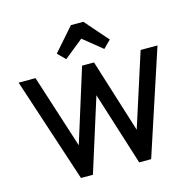

<svg xmlns="http://www.w3.org/2000/svg" viewBox="-134 -1107 1249 1242"><g transform="rotate(-15 491.0 -486.0)"><path d="M256 0H336L491 -491L646 0H726L956 -700H843L685 -208L531 -700H451L297 -208L139 -700H26ZM313 -817 363 -767 491 -870 618 -767 668 -817 532 -972H449Z"/></g></svg>

Font: MV Cash Medium
Style: Regular
Weight: 500
Designer: Rodrigo Fuenzalida
Foundry: fragTYPE
Version: Version 1.100;Glyphs 3.1.2 (3151)